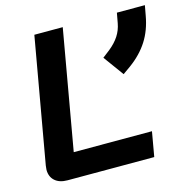

<svg xmlns="http://www.w3.org/2000/svg" viewBox="-104 -800 885 901"><g transform="rotate(-15 339.0 -350.0)"><path d="M32 -73Q32 -79 34 -93L141 -700H279L177 -120H557L536 0H115Q76 0 54 -19.5Q32 -39 32 -73ZM426 -512 461 -539Q492 -564 509.5 -591Q527 -618 533 -651L542 -700H678L669 -651Q657 -583 624.5 -532Q592 -481 536 -440L498 -413Z"/></g></svg>

Font: Bai Jamjuree
Style: Bold Italic
Weight: 700
Italic angle: -10°
Designer: Katatrad Aksorn Co.,Ltd.
Foundry: Cadson Demak Co.,Ltd.
Version: Version 1.000; ttfautohint (v1.6)